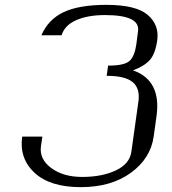

<svg xmlns="http://www.w3.org/2000/svg" viewBox="-20 -770 706 790"><path d="M418 -750Q539.1 -750 587.4 -709Q635.7 -668 627 -604.5Q619.1 -548.8 596.7 -523.4Q574.2 -498 527.3 -480.5Q644.5 -439.5 624 -292L612.3 -208Q599.6 -118.2 518.6 -59.1Q437.5 0 312.5 0Q185.5 0 122.1 -59.1Q58.6 -118.2 71.3 -208H154.3L148.4 -167Q141.6 -115.2 190.9 -78.6Q240.2 -42 318.4 -42Q399.4 -42 456.5 -68.8Q513.7 -95.7 520.5 -145.5L549.8 -354.5Q556.6 -406.2 525.9 -432.1Q495.1 -458 418.9 -458L424.8 -500Q492.2 -500 513.2 -519.5Q534.2 -539.1 541 -587.9L547.9 -641.6Q557.6 -708 412.1 -708Q340.8 -708 293.5 -687Q246.1 -666 233.4 -625H150.4Q178.7 -690.4 242.2 -720.2Q305.7 -750 418 -750Z"/></svg>

Font: okolaks
Style: RegularItalic
Weight: 500
Italic angle: -8°
Version: Version 000.6.0